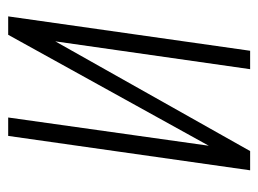

<svg xmlns="http://www.w3.org/2000/svg" viewBox="-101 -530 631 469"><g transform="rotate(-90 214.5 -295.5)"><path d="M33 0 117 -591H162L93 -101L364 -591H409L325 0H280L348 -476L80 0Z"/></g></svg>

Font: Alumni Sans Light
Style: Italic
Weight: 300
Italic angle: -8°
Version: Version 1.016